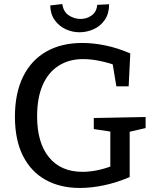

<svg xmlns="http://www.w3.org/2000/svg" viewBox="-20 -923 771 952"><path d="M376 9Q279 9 206.5 -31Q134 -71 94 -150Q54 -229 54 -344Q54 -460 94 -542Q134 -624 209 -667Q284 -710 388 -710Q443 -710 503.5 -697.5Q564 -685 626 -658L618 -495H557L537 -615L553 -599Q514 -613 472 -621.5Q430 -630 392 -630Q322 -630 270.5 -597Q219 -564 191.5 -501Q164 -438 164 -346Q164 -215 223 -143Q282 -71 389 -71Q423 -71 461 -78.5Q499 -86 540 -102L527 -79V-286L545 -268L445 -283V-338L702 -343V-288L611 -267L623 -286V-45Q557 -17 494.5 -4Q432 9 376 9ZM374 -763Q339 -763 306 -778Q273 -793 251.5 -823Q230 -853 229 -896L289 -903Q294 -865 321 -847Q348 -829 379 -829Q410 -829 434.5 -846.5Q459 -864 462 -899L521 -902Q521 -856 500 -825Q479 -794 445 -778.5Q411 -763 374 -763Z"/></svg>

Font: Bitter Thin Medium
Style: Regular
Weight: 500
Version: Version 3.021